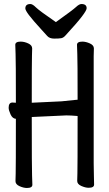

<svg xmlns="http://www.w3.org/2000/svg" viewBox="-20 -918 540 955"><path d="M131 -898Q142 -898 158.5 -881.5Q175 -865 258 -808Q342 -868 358 -883Q374 -898 385 -898Q411 -898 411 -877Q411 -867 387.5 -836Q364 -805 307 -743Q296 -730 284.5 -728Q273 -726 249.5 -726Q226 -726 214.5 -739.5Q203 -753 185 -772Q142 -819 124 -843Q106 -867 106 -876Q106 -898 131 -898ZM114 17Q97 17 77 8Q57 -1 57 -17Q57 -29 58 -55Q59 -81 59 -327Q42 -328 32.5 -349Q23 -370 23 -382Q23 -408 42 -408Q42 -408 59 -407Q59 -621 57.5 -649.5Q56 -678 56 -695Q56 -711 83 -711Q101 -711 120.5 -702Q140 -693 140 -677Q140 -665 139 -639.5Q138 -614 138 -407L286 -414L354 -421L366 -422Q366 -621 364.5 -649.5Q363 -678 363 -695Q363 -711 390 -711Q407 -711 427 -702Q447 -693 447 -677Q447 -665 446 -639V-106Q446 -75 447 -46Q448 -17 448 0Q448 16 421 16Q405 16 384.5 7Q364 -2 364 -18Q364 -30 365 -56Q366 -82 366 -341Q332 -344 310 -344L138 -336Q138 -74 139.5 -45Q141 -16 141 1Q141 17 114 17Z"/></svg>

Font: Moon Stars Kai HW
Style: Bold
Weight: 700
Designer: GuiWonder
Version: Version 1.101